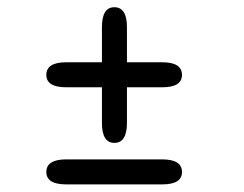

<svg xmlns="http://www.w3.org/2000/svg" viewBox="-20 -592 659 518"><path d="M105 -390Q105 -424 159 -424H417.5Q471 -424 471 -390Q471 -356.5 417.5 -356.5H159Q105 -356.5 105 -390ZM288.5 -206.5Q255 -206.5 255 -260.5V-518.5Q255 -572.5 288.5 -572.5Q322.5 -572.5 322.5 -518.5V-260.5Q322.5 -206.5 288.5 -206.5ZM105 -128Q105 -162 159 -162H417.5Q471 -162 471 -128Q471 -94.5 417.5 -94.5H159Q105 -94.5 105 -128Z"/></svg>

Font: Sono Monospace
Style: Regular
Weight: 400
Designer: Tyler Finck
Foundry: Tyler Finck
Version: Version 2.112